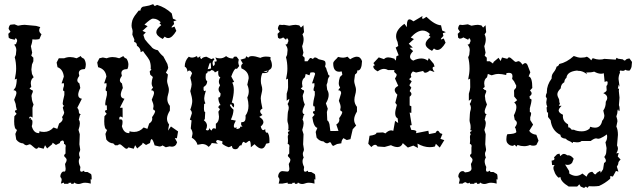

<svg xmlns="http://www.w3.org/2000/svg" viewBox="-20 -721 3150 947"><path d="M368.7 -171.9Q368.7 -158.7 378.4 -157.2L374 -151.9L368.7 -130.4Q374 -123.5 374 -112.8Q374 -100.6 367.2 -80.1L373.5 -59.1L371.6 -9.3L375.5 15.6Q375.5 22.5 372.8 27.1Q370.1 31.7 370.1 38.1Q370.1 45.9 374.5 56.6Q368.7 64 368.7 74.7Q368.7 87.4 376.5 102.5L375 115.2Q375 126 381.8 126Q386.2 126 394.5 120.6L397 127.4H411.6L426.8 136.2Q432.1 136.2 432.1 158.2V164.6L426.8 163.1L427.7 184.6Q412.1 180.2 399.9 180.2Q390.1 180.2 382.3 183.3Q374.5 186.5 367.2 186.5Q355.5 186.5 346.2 179.2L342.3 185.5H330.6L331.1 180.2L316.9 181.2L318.8 185.5H295.9L295.4 179.7L280.3 184.6L284.2 167.5Q284.2 157.2 277.8 152.3V148.9Q277.8 139.2 283.7 130.9Q288.1 125 293.5 125H296.9Q297.4 125.5 297.9 125.5Q303.7 125.5 303.7 109.9L300.8 87.9Q308.6 75.7 308.6 67.4Q308.6 64 306.6 61Q304.7 58.1 302.5 55.9Q300.3 53.7 298.3 51.5Q296.4 49.3 296.4 46.9Q296.4 41.5 303.2 36.1V7.3Q304.2 3.4 304.2 0Q304.2 -9.3 295.4 -11.2Q295.9 -13.7 295.9 -16.1Q295.9 -24.9 289.6 -28.3Q275.4 -25.4 275.4 -16.6V-15.6L255.9 -5.9L239.7 -17.1L236.8 -9.3L212.4 11.2L202.1 -4.9L195.3 12.7L168.9 5.9Q165 12.7 159.7 12.7Q156.2 12.7 151.9 9.3Q147.5 5.9 142.8 1.7Q138.2 -2.4 133.8 -5.9Q129.4 -9.3 126 -9.3L111.8 -4.4Q103.5 -4.4 94.2 -13.7Q73.7 -14.6 60.1 -32.7L55.7 -60.5L64 -80.6Q49.8 -83.5 49.8 -123L50.8 -147.5L62 -159.7Q53.7 -168 53.7 -172.4Q53.7 -177.7 63 -178.2L58.6 -196.8Q58.6 -209 49.8 -229Q61 -254.4 61 -262.7Q61 -275.9 46.4 -275.9L56.2 -289.6Q62.5 -308.1 62.5 -330.1V-333L52.7 -328.6Q59.6 -360.8 59.6 -382.3Q59.6 -413.6 52.7 -438.5L58.1 -450.2L60.5 -474.1Q60.5 -488.8 49.8 -501Q61 -502 61 -510.3Q64.5 -515.1 64.5 -520Q64.5 -526.9 57.6 -533.7L52.7 -524.9L29.8 -530.3L22.9 -535.2L21 -554.2L31.7 -564.5L22.5 -578.6Q23.9 -593.8 31.2 -599.1L51.3 -601.1L68.8 -594.2Q89.8 -598.6 101.1 -598.6L158.2 -593.3L178.7 -587.4Q173.3 -579.1 173.3 -571.8Q173.3 -561 184.6 -552.2L174.3 -528.3Q163.6 -525.9 153.3 -525.9Q146.5 -525.9 139.6 -526.9Q139.6 -511.7 132.3 -493.2L138.7 -461.4L134.3 -446.3L144.5 -436.5V-418.9L137.7 -402.8L134.8 -377.9L137.7 -356.4L146 -339.8Q131.8 -330.1 131.8 -310.1L134.3 -291.5Q127.4 -288.6 126 -281.7Q127.4 -282.2 128.4 -282.2Q130.9 -282.2 130.9 -280.8Q130.9 -278.8 134 -278.1Q137.2 -277.3 139.6 -275.9Q142.1 -274.4 142.1 -271Q142.1 -266.6 138.7 -259.8Q135.3 -252.9 135.3 -246.6L136.7 -237.8Q136.7 -225.1 145.5 -205.6L140.1 -189.5L140.6 -141.1Q134.3 -146 129.9 -146Q124 -146 124 -136.2L133.3 -140.1L130.9 -132.3Q140.1 -132.3 140.1 -119.6Q140.1 -107.4 136.7 -98.6Q146 -64.5 170.9 -64.5H173.3L174.8 -73.7Q183.1 -70.3 197.3 -70.3Q224.1 -70.3 244.1 -92.3L262.7 -85.4L271.5 -111.8Q286.6 -121.1 288.6 -130.9Q289.1 -132.8 289.1 -134.3Q289.1 -139.2 285.6 -143.1Q296.4 -157.7 296.4 -166.5Q296.4 -169.9 294.4 -172.4L289.6 -190.4L296.9 -201.7L291.5 -200.7L289.1 -210.4Q289.1 -219.2 297.4 -252.4V-271Q291 -271.5 291 -278.8Q291 -285.2 295.4 -296.9V-310.5L283.7 -309.6L294.9 -343.3Q290.5 -379.9 263.7 -389.6L259.3 -412.6L270 -433.6H296.4Q310.1 -439.5 326.2 -439.5Q340.8 -439.5 357.9 -433.6L378.9 -444.8Q378.9 -438 394.5 -431.2Q403.3 -417 403.3 -402.3Q403.3 -389.6 398.4 -380.4Q368.7 -379.9 368.7 -359.9L371.1 -346.7Q361.3 -334 361.3 -325.2Q361.3 -315.9 371.6 -309.6L376 -287.1Q365.7 -266.6 365.7 -253.4Q365.7 -236.8 383.8 -233.9L361.3 -189.5Q368.7 -180.2 368.7 -171.9Z M547.9 -4.4 538.6 -13.7Q518.1 -14.6 504.4 -32.7L500 -60.5L508.3 -80.6Q494.1 -83.5 494.1 -123L495.1 -147.5L506.3 -159.7Q498 -168 498 -172.4Q498 -177.7 507.3 -178.2L506.8 -201.7L501.5 -200.7Q499 -200.7 499 -210.4Q499 -219.2 507.3 -252.4V-271Q501 -271.5 501 -278.8Q501 -285.2 505.4 -296.9V-310.5L493.7 -309.6L504.9 -343.3Q500.5 -379.9 463.9 -389.6L459.5 -412.6L470.2 -433.6L487.3 -437.5L506.3 -433.6Q520 -439.5 536.1 -439.5Q550.8 -439.5 567.9 -433.6L588.9 -444.8Q588.9 -438 604.5 -431.2Q613.3 -417 613.3 -402.3Q613.3 -389.6 608.4 -380.4Q578.6 -379.9 578.6 -359.9L581.1 -346.7Q571.3 -334 571.3 -325.2Q571.3 -315.9 581.5 -309.6L585.9 -287.1Q575.7 -266.6 575.7 -253.4Q575.7 -236.8 593.8 -233.9L571.3 -189.5H584.5L585 -141.1Q578.6 -146 574.2 -146Q568.4 -146 568.4 -136.2L568.8 -131.3L575.2 -132.3Q584.5 -132.3 584.5 -119.6Q584.5 -107.4 581.1 -98.6Q590.3 -64.5 615.2 -64.5H617.7L619.1 -73.7Q627.4 -70.3 641.6 -70.3Q668.5 -70.3 688.5 -92.3L707 -85.4L715.8 -111.8Q731 -121.1 731 -135.3L730 -143.1Q745.1 -164.1 745.1 -172.9Q745.1 -174.8 743.7 -175.8Q742.2 -176.8 740.2 -177.7Q738.3 -178.7 736.8 -180.2Q735.4 -181.6 735.4 -185.1L737.3 -196.8Q737.3 -209 728.5 -229Q739.7 -254.4 739.7 -262.7Q739.7 -275.9 725.1 -275.9L734.9 -289.6Q728 -297.9 728 -311Q728 -323.7 733.9 -341.3L721.2 -352.5L718.3 -368.7Q726.6 -377 726.6 -379.4Q726.6 -380.4 725.1 -380.4Q724.6 -380.4 723.1 -379.9Q723.6 -384.8 723.6 -390.1Q723.6 -407.2 717.3 -423.3Q708.5 -438.5 701.4 -447Q694.3 -455.6 685.5 -469.2L673.8 -463.9Q673.8 -483.9 655.3 -495.6V-496.6Q655.3 -511.7 641.6 -514.2L642.6 -526.4L632.8 -549.8L634.3 -567.4L632.3 -577.6Q628.9 -585 628.9 -595.2Q628.9 -606 632.8 -620.6Q639.6 -638.2 651.4 -652.3L663.6 -668.5L673.3 -669.4V-674.3Q678.2 -689 691.4 -689L715.8 -693.8L735.8 -700.7Q738.8 -693.4 743.7 -691.4L754.9 -696.8Q795.4 -685.1 827.1 -654.8L833 -628.9L851.1 -621.1L835.9 -615.7L838.9 -602.5Q826.2 -589.8 826.2 -586.4L827.6 -585L840.8 -589.8L849.6 -568.8Q828.6 -533.2 809.6 -533.2Q800.3 -533.2 792.5 -540.5L782.7 -528.8Q751 -544.4 751 -562.5Q751 -578.6 775.4 -597.2L766.6 -606L772.9 -611.3Q755.9 -628.9 736.8 -628.9Q735.8 -629.4 734.4 -629.4Q724.1 -629.4 692.4 -599.6L708 -591.8L682.6 -568.8L699.2 -561L687 -548.8L694.3 -527.3Q708 -509.3 725.6 -491.7Q733.9 -478 758.8 -473.1Q771 -454.1 785.6 -442.9L805.7 -405.3L809.1 -390.1Q809.6 -389.2 809.6 -388.2Q809.6 -380.9 798.3 -362.8L808.1 -353.5L804.2 -323.7Q804.2 -316.4 805.7 -311Q807.1 -305.7 808.6 -300.5Q810.1 -295.4 811.5 -290Q813 -284.7 813 -277.3Q813 -267.6 809.1 -255.1Q805.2 -242.7 805.2 -231.9Q805.2 -214.4 817.9 -198.7V-175.8Q803.7 -152.8 803.7 -135.7Q803.7 -120.1 814 -106.9L808.6 -76.7L823.2 -97.2L858.4 -72.8L852.5 -39.1L842.3 -40L853.5 -19.5Q847.7 2.4 827.6 2.4L815.9 1L797.9 5.4L781.2 -3.9Q775.9 1.5 766.1 1.5L742.7 -3.9Q733.9 -34.7 727.5 -34.7Q723.1 -34.7 719.7 -15.6L700.2 -5.9L684.1 -17.1L681.2 -9.3L656.7 11.2L646.5 -4.9L639.6 12.7L613.3 5.9Q609.4 12.7 604 12.7Q600.6 12.7 596.2 9.3Q591.8 5.9 587.2 1.7Q582.5 -2.4 578.1 -5.9Q573.7 -9.3 570.3 -9.3Q566.4 -9.3 560.1 -4.4Z M951.2 -444.3 955.6 -435.5 968.8 -444.3 967.3 -438Q967.3 -431.6 975.6 -430.2Q975.6 -438 997.6 -441.4L1023 -429.2L1032.7 -434.1L1037.6 -427.2Q1028.3 -421.4 1028.3 -409.2L1030.8 -395.5Q1039.6 -398 1039.6 -407.7L1038.1 -418L1043.5 -417Q1048.8 -417 1048.8 -421.4Q1048.8 -426.3 1042 -437.5Q1053.7 -433.1 1064.5 -433.1Q1081.1 -433.1 1095.2 -444.3Q1109.4 -432.6 1127 -432.6L1130.9 -433.6Q1130.9 -441.9 1140.6 -441.9L1147 -441.4L1157.7 -427.2L1155.3 -414.1Q1155.3 -405.3 1159.7 -395.5L1148.4 -380.9L1144.5 -382.8Q1134.8 -382.8 1120.6 -343.8L1134.8 -317.4L1125.5 -313.5Q1133.3 -299.8 1133.3 -276.9Q1133.3 -251 1123.1 -214.4Q1134.8 -214.4 1134.8 -201.7L1133.3 -190.9Q1125 -196.3 1120.1 -207.5L1113.8 -203.6Q1115.7 -194.4 1131.8 -179.7Q1130.9 -156.3 1118.7 -130.9L1143.1 -126Q1133.3 -108.9 1133.3 -99.6Q1133.3 -92.3 1139.2 -89.9L1146.5 -93.8V-84.5Q1164.6 -86 1164.6 -93.8L1164.1 -96.2L1176.3 -96.7Q1169 -102.6 1169 -110.4L1170.9 -119.2L1174.8 -118.7Q1191.4 -118.7 1191.4 -141.6L1190.9 -150.9Q1205.6 -170.9 1205.6 -199.2Q1205.6 -217.8 1199.7 -240.2Q1207 -254.9 1207 -270.5Q1207 -286.6 1199.7 -303.2L1206.6 -335Q1206.6 -368.7 1170.9 -383.8L1169.4 -392.6Q1169.4 -402.3 1177.7 -407.7L1166.5 -426.8L1190.4 -433.6L1194.3 -443.8L1204.6 -436.5Q1209.5 -444.3 1223.6 -444.3Q1238.8 -444.3 1264.2 -435.5Q1276.4 -441.9 1292 -441.9Q1308.6 -441.9 1314.9 -438.5L1313.5 -428.7Q1321.3 -413.6 1321.3 -398Q1321.3 -380.9 1305.2 -375Q1304.7 -360.4 1283.2 -360.4L1274.4 -360.8Q1266.6 -345.7 1266.6 -321.8Q1266.6 -309.6 1270 -299.8Q1273.4 -290 1273.4 -279.8Q1273.4 -273.4 1269.8 -258.8Q1266.1 -244.2 1266.1 -235.9Q1266.1 -221.7 1274.4 -185.6Q1263.2 -179.7 1263.2 -171.9Q1263.2 -164.1 1274.4 -153.8L1258.8 -144.5Q1279.3 -132.3 1279.3 -118.7Q1279.3 -108.4 1266.1 -97.2Q1271 -79.1 1278.3 -79.1Q1282.7 -79.1 1288.1 -84.5Q1288.1 -66.4 1295.9 -66.4L1299.8 -67.4Q1309.1 -55.2 1309.1 -27.9L1308.6 -15.7L1292.5 -12.2Q1284.7 11.7 1269.5 11.7Q1255.4 11.7 1235.4 -9.8L1217.3 5.3Q1217.3 -26.4 1210 -26.4Q1206.6 -26.4 1200.9 -21.3Q1195.3 -16.1 1191.9 -16.1Q1188.5 -16.1 1186.3 -18.8Q1184.1 -21.5 1181.6 -21.5Q1176.3 -21.5 1170.9 -3.9L1168 -4.4Q1162.1 -4.4 1157 5.3Q1151.9 15.1 1140.6 15.1Q1124.5 15.1 1124 -1.5L1108.9 5.3Q1090.8 0 1076.2 -11.7L1077.2 -24L1053.7 -30.8Q1045.9 -27.9 1045.9 -23.5Q1045.9 -19.1 1054.7 -12.2L1024.4 -15.7Q1019.6 -4.4 1008.8 3.4Q996.1 -10.8 976.6 -10.8L954.1 -6.9Q948.8 -28.3 925.8 -42L929.7 -61.1Q929.7 -75.2 920.9 -87.4L924.8 -127L916.5 -130.9L926.3 -162.1Q926.3 -173.4 918.5 -179.7Q928.2 -206.6 928.2 -222.7Q928.2 -238.3 918.5 -271.5Q925.3 -295.9 925.3 -305.2Q925.3 -314.5 918.5 -337.9L927.3 -359.9Q920.9 -373.1 913.6 -373.1Q908.7 -373.1 904.3 -367.2Q904.3 -385.3 891.1 -392.6Q891.1 -421.4 911.2 -441.4Q918.5 -437 926.8 -437Q938 -437 951.2 -444.3ZM1022 -375.5Q1016.6 -368.7 1009.8 -368.7L1004.4 -369.6Q1003.9 -358.9 995.6 -357.9L994.2 -341.3Q994.2 -323.7 1002 -320.8Q1002 -301.8 984.4 -292L983.9 -283.2Q983.9 -272 989.3 -272L995.6 -274.4Q987.3 -247.1 987.3 -237.3Q987.3 -223.2 993.2 -211.4L986.8 -207.5L985.9 -187.5Q985.9 -168 992.2 -168L990.3 -133.8L985.4 -127.9Q1001 -116.2 1001 -101.1Q1001 -91.3 995.1 -80.1L1003.4 -77.7Q1011.7 -77.7 1013.2 -90.4Q1016.1 -80.1 1024.4 -77.2Q1026.9 -88.4 1035.2 -88.4L1044.9 -86L1044.5 -110.4Q1060.1 -120.1 1060.1 -145.5L1057.1 -169.9L1065 -182.6L1056.7 -190.9Q1059.1 -202.7 1067.9 -202.7Q1057.1 -217.8 1056.7 -240.2H1059.1Q1067.9 -240.2 1067.9 -260.3Q1058.1 -270 1058.1 -280.3Q1058.1 -289.6 1065.4 -300.3Q1059.6 -308.6 1059.6 -318.4Q1059.6 -329.1 1066.9 -339.8Q1056.2 -341.8 1056.2 -361.8L1056.7 -372.6L1040.1 -363.8Q1034.7 -375 1022 -375.5ZM1017.1 -412.1Q1013.2 -412.1 1004.4 -379.4L1021 -383.3Q1021 -412.1 1017.1 -412.1ZM1299.8 -373.5 1279.3 -366.2 1286.6 -365.7Q1299.8 -365.7 1299.8 -373.5Z M1354.5 184.6 1358.4 167.5Q1358.4 157.2 1352.1 152.3V148.9Q1352.1 139.2 1357.9 131.1Q1363.8 123 1373.5 123Q1379.9 123 1393.6 125Q1395 125.5 1396.5 125.5Q1407.2 125.5 1407.2 109.9L1404.3 87.9Q1412.1 75.7 1412.1 67.4Q1412.1 64 1410.2 61Q1408.2 58.1 1406 55.9Q1403.8 53.7 1401.9 51.5Q1399.9 49.3 1399.9 46.9Q1399.9 41.5 1406.7 36.1V7.3Q1407.7 3.4 1407.7 0Q1407.7 -9.3 1398.9 -11.2Q1400.4 -19.5 1400.4 -28.8Q1400.4 -33.7 1399.9 -38.6Q1399.4 -42.5 1399.4 -45.4Q1399.4 -53.2 1401.4 -54.7Q1402.8 -55.7 1402.8 -57.6Q1402.8 -58.6 1402.3 -60.1Q1400.4 -63 1399.9 -69.8L1410.2 -76.2Q1401.4 -77.6 1401.4 -80.1V-81.1Q1402.8 -84.5 1402.8 -91.3Q1402.8 -103 1401.4 -108.6Q1399.9 -114.3 1398.4 -119.6Q1397.5 -122.6 1397.5 -128.4Q1397.5 -132.3 1397.9 -137.2Q1398.9 -149.9 1398.9 -156.7Q1398.9 -167.5 1403.3 -181.2Q1404.3 -185.1 1404.3 -189.5Q1404.3 -198.7 1398.4 -208Q1406.7 -221.2 1406.7 -232.4V-233.4L1394 -224.1V-258.8Q1400.9 -279.3 1400.9 -290.5L1400.4 -333L1390.6 -328.6Q1397.5 -360.8 1397.5 -382.3Q1397.5 -413.6 1390.6 -438.5L1396 -450.2L1398.4 -474.1Q1398.4 -488.8 1387.7 -501Q1398.9 -502 1398.9 -510.3Q1402.3 -515.1 1402.3 -520Q1402.3 -526.9 1395.5 -533.7L1390.6 -524.9L1376.5 -536.6Q1368.7 -530.3 1357.9 -530.3L1351.1 -535.2L1349.1 -554.2L1359.9 -564.5L1350.6 -578.6Q1352.1 -593.8 1359.4 -599.1Q1365.7 -597.7 1371.6 -597.7Q1376 -597.7 1380.9 -598.6L1406.7 -594.2Q1427.7 -598.6 1439 -598.6L1456.1 -595.7L1464.4 -585L1476.6 -596.7L1479.5 -562.5L1471.7 -551.3Q1477.5 -540.5 1477.5 -526.9Q1477.5 -511.7 1470.2 -493.2L1476.6 -461.4L1472.2 -446.3L1482.4 -436.5V-418.9H1497.1L1509.3 -435.1Q1517.1 -435.1 1523.9 -429.7Q1527.3 -437.5 1534.2 -437.5Q1541 -437.5 1552.2 -428.7Q1577.6 -423.8 1581.8 -419.7Q1585.9 -415.5 1585.9 -406.2Q1585.9 -401.9 1584 -397Q1583.5 -396 1583.5 -394.5Q1583.5 -390.6 1588.4 -385.7Q1591.8 -371.6 1597.2 -360.8Q1597.2 -351.6 1606.4 -346.7Q1596.7 -334 1596.7 -325.2Q1596.7 -315.9 1590.8 -302.2L1593.8 -278.3Q1601.1 -266.6 1601.1 -252.9Q1601.1 -233.9 1587.4 -211.4L1596.7 -184.6L1592.3 -168.5L1594.2 -126.5H1594.7Q1599.6 -126.5 1605 -108.4L1609.4 -74.7L1649.4 -75.2L1638.7 -106.9Q1653.8 -116.2 1653.8 -130.4L1652.8 -138.2Q1668 -159.2 1668 -168Q1668 -169.9 1666.5 -170.9Q1665 -171.9 1663.1 -172.9Q1661.1 -173.8 1659.7 -175.3Q1658.2 -176.8 1658.2 -180.2L1660.2 -191.9Q1660.2 -204.1 1651.4 -224.1L1662.6 -261.2Q1662.6 -275.9 1647.9 -275.9L1657.7 -289.6Q1650.9 -297.9 1650.9 -311Q1650.9 -323.7 1656.7 -341.3L1668.5 -352.5L1665.5 -368.7L1653.3 -367.2Q1623.5 -367.2 1623.5 -408.2Q1623.5 -412.6 1626 -416.5Q1628.4 -420.4 1632.1 -424.1Q1635.7 -427.7 1639.9 -431.6Q1644 -435.5 1647.5 -440.4Q1655.8 -438.5 1660.6 -437.5Q1665.5 -436.5 1672.4 -436.5Q1682.1 -436.5 1693.8 -441.4L1707 -428.7Q1727.1 -441.4 1740.2 -441.4Q1758.3 -441.4 1765.6 -419.4Q1764.2 -373 1743.7 -373H1741.2L1742.2 -368.2Q1742.2 -360.8 1731 -353.5L1727.1 -323.7Q1727.1 -316.4 1728.5 -310.8Q1730 -305.2 1731.4 -300Q1732.9 -294.9 1734.4 -289.6Q1735.8 -284.2 1735.8 -276.9Q1735.8 -266.6 1731.9 -253.2Q1728 -239.7 1728 -228.5Q1728 -209.5 1740.7 -193.8V-170.9Q1726.6 -147.9 1726.6 -130.9Q1726.6 -115.2 1736.8 -102.1L1719.7 -83.5L1708.5 -34.7L1690.4 -30.3L1673.8 -39.6Q1663.6 -28.3 1663.6 -14.2L1642.6 -10.7L1623 -1V-1.5Q1623 -3.4 1620.1 -3.4Q1618.7 -3.4 1617.4 -5.9Q1616.2 -8.3 1614.7 -11.5Q1613.3 -14.6 1611.6 -17.1Q1609.9 -19.5 1607.4 -19.5Q1605 -19.5 1601.1 -16.8Q1597.2 -14.2 1593.3 -14.2Q1585 -14.2 1575.7 -23.4Q1555.2 -24.4 1541.5 -42.5L1537.1 -70.3L1545.4 -90.3Q1526.9 -94.2 1520.5 -142.6L1531.7 -154.8Q1523.4 -163.1 1523.4 -167.5Q1523.4 -172.9 1532.7 -173.3L1532.2 -196.8L1529.3 -195.8Q1524.4 -195.8 1524.4 -206.5Q1524.4 -212.4 1526.6 -223.9Q1528.8 -235.4 1532.7 -252.4V-271Q1526.4 -271.5 1526.4 -278.8Q1526.4 -285.2 1530.8 -296.9V-310.5L1519 -309.6L1534.2 -356Q1534.2 -364.3 1522.9 -364.3L1511.2 -363.3L1506.3 -349.6L1487.8 -356.4L1483.9 -339.8Q1469.7 -330.1 1469.7 -310.1L1472.2 -291.5Q1465.3 -288.6 1463.9 -281.7Q1465.3 -282.2 1466.3 -282.2Q1468.8 -282.2 1468.8 -280.8Q1468.8 -278.8 1471.9 -278.1Q1475.1 -277.3 1477.5 -275.9Q1480 -274.4 1480 -271Q1480 -266.6 1476.6 -259.8Q1473.1 -252.9 1473.1 -246.6L1474.6 -237.8Q1474.6 -225.1 1483.4 -205.6Q1472.2 -180.2 1472.2 -171.9Q1472.2 -158.7 1481.9 -157.2L1477.5 -151.9L1472.2 -130.4Q1477.5 -123.5 1477.5 -112.8Q1477.5 -100.6 1470.7 -80.1L1477.1 -59.1L1475.1 -9.3L1479 15.6Q1479 22.5 1476.3 27.1Q1473.6 31.7 1473.6 38.1Q1473.6 45.9 1478 56.6Q1472.2 64 1472.2 74.7Q1472.2 87.4 1480 102.5L1478.5 115.2Q1478.5 126 1485.4 126Q1489.7 126 1498 120.6L1500.5 127.4H1515.1L1530.3 136.2Q1535.6 136.2 1535.6 158.2V164.6L1530.3 163.1L1531.2 184.6Q1515.6 180.2 1503.4 180.2Q1493.7 180.2 1485.8 183.3Q1478 186.5 1470.7 186.5Q1459 186.5 1449.7 179.2L1445.8 185.5H1434.1L1434.6 180.2L1420.4 181.2L1422.4 185.5H1399.4L1398.9 179.7L1372.6 184.6Z M2041.5 8.8 2018.6 -2.9 1991.7 6.8 1966.8 -15.1Q1959.5 4.4 1940.4 4.4Q1926.3 4.4 1908.2 -4.9L1877 3.9L1842.3 1.5Q1836.9 -6.8 1830.1 -6.8Q1821.8 -6.8 1811.5 4.4L1796.4 -12.2L1802.7 -51.3Q1836.9 -55.7 1836.9 -66.4L1869.1 -67.9L1880.9 -63Q1896 -78.1 1909.7 -78.1L1919.9 -75.7L1928.7 -125L1943.8 -114.3L1941.4 -137.2Q1929.2 -143.1 1929.2 -162.6Q1929.2 -175.8 1937.5 -203.6L1929.7 -213.9L1939.9 -253.9Q1926.8 -266.1 1926.8 -277.3Q1926.8 -289.1 1944.3 -297.4L1928.2 -333.5Q1936.5 -346.2 1936.5 -352.1Q1936.5 -356 1930.2 -360.6Q1923.8 -365.2 1923.8 -369.1L1925.8 -375.5H1894Q1884.3 -381.3 1874 -381.3Q1859.4 -381.3 1842.8 -369.1Q1821.3 -380.4 1821.3 -392.1L1821.8 -396L1829.1 -398.9L1821.8 -409.7L1848.1 -438L1874 -429.2Q1881.3 -438 1895.5 -438Q1905.3 -438 1925.8 -431.2Q1928.2 -422.9 1930.2 -422.9Q1933.6 -422.9 1935.5 -443.8L1946.3 -448.2L1931.6 -486.3L1944.3 -494.1L1940.9 -514.2Q1933.6 -528.8 1933.6 -542.5Q1933.6 -574.7 1974.6 -603.5L1987.3 -586.9L1986.8 -596.2Q1986.8 -625.5 2000 -625.5Q2006.8 -625.5 2019.5 -615.7L2064 -642.1L2062 -632.8Q2062 -628.4 2065.4 -628.4Q2070.3 -628.4 2083 -638.2Q2125 -597.7 2155.3 -596.2L2161.1 -570.3L2179.2 -562.5L2164.1 -557.1L2167 -543.9Q2154.3 -531.2 2154.3 -527.8L2155.8 -526.4L2168.9 -531.2L2177.7 -510.3Q2156.7 -474.6 2137.7 -474.6Q2128.4 -474.6 2120.6 -481.9L2110.8 -470.2Q2079.1 -485.8 2079.1 -503.9Q2079.1 -520 2103.5 -538.6L2094.7 -547.4L2101.1 -552.7Q2084 -570.3 2064.9 -570.3Q2037.1 -570.3 2005.9 -536.1L2021.5 -528.3L1996.1 -505.4L2016.1 -486.3L2000.5 -485.4L2017.6 -468.8Q2002.4 -453.6 2002.4 -440.9Q2002.4 -429.2 2018.1 -421.9Q2039.1 -432.6 2058.1 -432.6Q2076.2 -432.6 2089.8 -421.9L2095.2 -434.6L2119.1 -406.2L2123.5 -392.6Q2113.8 -391.6 2113.8 -385.3Q2113.8 -377.9 2123 -365.7L2100.6 -373.5Q2086.4 -362.3 2077.6 -362.3Q2070.3 -362.3 2067.4 -371.1L2032.2 -363.3L2016.6 -368.7Q2006.3 -358.9 2006.3 -350.1L2008.8 -341.3L1998 -330.6L2010.7 -319.8L1999 -300.8L2008.8 -288.6L2000.5 -271.5Q2009.3 -264.2 2009.3 -257.3Q2009.3 -250.5 2000.5 -244.1V-200.7L2008.8 -196.8V-164.1L2000.5 -166L2010.7 -104L2001.5 -101.6L2008.8 -80.1Q2033.7 -80.1 2033.7 -70.8L2031.7 -64L2092.8 -76.2L2095.7 -59.6L2128.4 -65.9Q2133.3 -76.2 2138.7 -76.2Q2143.6 -76.2 2150.4 -64.5L2162.1 -60.1L2152.3 -36.1L2171.4 -29.8L2148.9 6.8L2129.9 -11.7L2125 1.5Q2114.7 4.9 2099.1 4.9Q2070.3 4.9 2039.1 -12.7Z M2243.2 184.6 2247.1 167.5Q2247.1 157.2 2240.7 152.3V148.9Q2240.7 139.2 2246.6 131.1Q2252.4 123 2262.2 123Q2268.6 123 2273.4 129.4Q2305.7 127.4 2305.7 109.9L2302.7 87.9Q2310.5 75.7 2310.5 67.4Q2310.5 64 2308.6 61Q2306.6 58.1 2304.4 55.9Q2302.2 53.7 2300.3 51.5Q2298.3 49.3 2298.3 46.9Q2298.3 41.5 2305.2 36.1V7.3Q2306.2 3.4 2306.2 0Q2306.2 -9.3 2297.4 -11.2Q2298.8 -19.5 2298.8 -28.8Q2298.8 -33.7 2298.3 -38.6Q2297.9 -42.5 2297.9 -45.4Q2297.9 -53.2 2299.8 -54.7Q2301.3 -55.7 2301.3 -57.6Q2301.3 -58.6 2300.8 -60.1Q2298.8 -63 2298.3 -69.8L2308.6 -76.2Q2299.8 -77.6 2299.8 -80.1V-81.1Q2301.3 -84.5 2301.3 -91.3Q2301.3 -103 2299.8 -108.6Q2298.3 -114.3 2296.9 -119.6Q2295.9 -122.6 2295.9 -128.4Q2295.9 -132.3 2296.4 -137.2Q2297.4 -149.9 2297.4 -156.7Q2297.4 -167.5 2301.8 -181.2Q2302.7 -185.1 2302.7 -189.5Q2302.7 -198.7 2296.9 -208Q2305.2 -221.2 2305.2 -232.4V-233.4L2292.5 -224.1V-258.8Q2299.3 -279.3 2299.3 -290.5L2298.8 -333L2289.1 -328.6Q2295.9 -360.8 2295.9 -382.3Q2295.9 -413.6 2289.1 -438.5L2294.4 -450.2L2296.9 -474.1Q2296.9 -488.8 2286.1 -501Q2297.4 -502 2297.4 -510.3Q2300.8 -515.1 2300.8 -520Q2300.8 -526.9 2293.9 -533.7L2289.1 -524.9L2265.1 -536.6Q2257.3 -530.3 2246.6 -530.3L2239.7 -535.2L2237.8 -554.2L2248.5 -564.5L2239.3 -578.6Q2240.7 -593.8 2248 -599.1Q2254.4 -597.7 2260.3 -597.7Q2264.6 -597.7 2269.5 -598.6L2287.6 -601.1L2305.2 -594.2Q2326.2 -598.6 2337.4 -598.6L2354.5 -595.7L2362.8 -585L2375 -596.7L2377.9 -562.5L2370.1 -551.3Q2376 -540.5 2376 -526.9Q2376 -511.7 2368.7 -493.2L2375 -461.4L2370.6 -446.3L2380.9 -436.5V-418.9H2395.5L2411.6 -407.7L2414.6 -415.5L2439 -436L2449.2 -419.9L2456.1 -437.5L2482.4 -430.7Q2485.8 -438 2491.7 -438Q2495.1 -438 2499.5 -434.6Q2503.9 -431.2 2508.5 -426.8Q2513.2 -422.4 2517.3 -418.9Q2521.5 -415.5 2524.9 -415.5L2536.6 -419.4Q2545.4 -419.4 2557.1 -401.9Q2564.9 -409.7 2570.8 -409.7Q2577.6 -409.7 2582 -399.9L2595.7 -364.3L2587.4 -344.2Q2605.5 -340.8 2605.5 -287.1L2594.2 -274.9Q2602.1 -267.1 2602.1 -260.3Q2602.1 -252.4 2591.8 -246.1L2593.8 -232.9L2597.2 -233.9Q2601.6 -233.9 2601.6 -225.6Q2601.6 -217.8 2593.3 -187V-168.5Q2599.6 -168 2599.6 -160.6Q2599.6 -154.3 2595.2 -142.6V-128.9L2609.4 -106.4L2590.3 -75.7Q2600.1 -59.6 2625.5 -56.2L2636.2 -26.9L2625.5 -5.9Q2619.1 -2.4 2609.9 -2.4Q2600.6 -2.4 2594.2 -5.9Q2580.1 0 2564.9 0Q2549.3 0 2532.7 -5.9L2526.9 2.4L2519 -6.8Q2511.2 -1.5 2506.3 -1.5Q2505.9 -1.5 2505.9 -2Q2501 -2 2494.6 -5.1Q2488.3 -8.3 2482.9 -14.9Q2477.5 -21.5 2477.5 -34.7Q2477.5 -49.3 2482.4 -59.1Q2521.5 -60.1 2526.9 -69.8Q2524.4 -87.9 2519.5 -92.8Q2529.3 -105.5 2529.3 -114.3Q2529.3 -123 2519 -129.9L2514.6 -152.3Q2526.9 -176.3 2526.9 -192.9Q2526.9 -208.5 2516.1 -214.8L2530.8 -227.1L2516.1 -245.1L2515.6 -269Q2515.1 -270.5 2515.1 -272Q2515.1 -278.8 2524.9 -287.1L2526.4 -298.3L2515.6 -319.8L2505.9 -332L2507.8 -344.7Q2507.8 -361.8 2490.2 -361.8L2478 -360.4L2476.6 -351.1Q2465.3 -353.5 2456.1 -355Q2446.8 -356.4 2439.5 -356.4Q2423.8 -356.4 2404.8 -349.6L2386.2 -356.4L2382.3 -339.8Q2368.2 -330.1 2368.2 -310.1L2370.6 -291.5Q2363.8 -288.6 2362.3 -281.7Q2363.8 -282.2 2364.7 -282.2Q2367.2 -282.2 2367.2 -280.8Q2367.2 -278.8 2370.4 -278.1Q2373.5 -277.3 2376 -275.9Q2378.4 -274.4 2378.4 -271Q2378.4 -266.6 2375 -259.8Q2371.6 -252.9 2371.6 -246.6L2373 -237.8Q2373 -225.1 2381.8 -205.6Q2370.6 -180.2 2370.6 -171.9Q2370.6 -158.7 2380.4 -157.2L2376 -151.9L2370.6 -130.4Q2376 -123.5 2376 -112.8Q2376 -100.6 2369.1 -80.1L2375.5 -59.1L2373.5 -9.3L2377.4 15.6Q2377.4 22.5 2374.8 27.1Q2372.1 31.7 2372.1 38.1Q2372.1 45.9 2376.5 56.6Q2370.6 64 2370.6 74.7Q2370.6 87.4 2378.4 102.5L2377 115.2Q2377 126 2383.8 126Q2388.2 126 2396.5 120.6L2398.9 127.4H2413.6L2428.7 136.2Q2434.1 136.2 2434.1 158.2V164.6L2428.7 163.1L2429.7 184.6Q2414.1 180.2 2401.9 180.2Q2392.1 180.2 2384.3 183.3Q2376.5 186.5 2369.1 186.5Q2357.4 186.5 2348.1 179.2L2344.2 185.5H2332.5L2333 180.2L2318.8 181.2L2320.8 185.5H2297.9L2297.4 179.7Q2292.5 183.1 2287.1 183.1Q2283.2 183.1 2281 180.4Q2278.8 177.7 2274.9 177.7Q2270 177.7 2261.2 184.6Z M2891.1 -95.7Q2904.3 -91.3 2914.6 -91.3Q2943.4 -91.3 2950.2 -125.5Q2960.9 -136.2 2960.9 -152.3L2955.6 -175.8Q2967.8 -192.4 2967.8 -216.8V-218.8Q2975.1 -229.5 2975.1 -238.3Q2975.1 -252.9 2955.6 -261.7Q2972.2 -269.5 2972.2 -276.4V-277.3Q2971.2 -284.7 2971.2 -291.5V-297.9Q2977.1 -299.3 2977.1 -316.9Q2975.1 -320.3 2971.7 -320.3Q2967.8 -320.3 2962.4 -316.4L2958 -359.9Q2951.7 -357.4 2944.3 -357.4Q2929.2 -357.4 2910.6 -367.7Q2897.9 -363.3 2871.1 -363.3L2876 -354.5Q2854.5 -371.6 2834.5 -371.6H2831.5L2826.2 -373Q2777.3 -368.2 2773.9 -337.4Q2764.2 -329.6 2763.2 -315.4Q2746.6 -306.6 2745.6 -285.2Q2729 -269 2729 -255.9Q2729 -247.6 2733.6 -239.3Q2738.3 -231 2738.3 -227.1V-223.6Q2738.3 -215.8 2741.7 -210L2736.3 -199.2H2750Q2735.4 -185.1 2735.4 -175.3Q2735.4 -174.8 2735.8 -174.8Q2736.3 -164.6 2756.8 -154.8L2756.3 -147.9Q2756.3 -121.6 2781.7 -107.9L2782.2 -102.5Q2782.2 -91.8 2785.2 -91.8Q2785.6 -91.8 2786.1 -92.3H2787.1Q2791 -92.3 2799.8 -81.1H2810.5Q2826.7 -73.2 2849.6 -73.2Q2872.1 -73.2 2887.7 -86.4ZM3023.4 -3.4Q3027.8 3.4 3027.8 11.2Q3027.8 22.5 3019.5 35.6L3031.7 33.2L3026.9 50.8L3041 65.9Q3029.8 76.2 3029.8 83Q3029.8 90.3 3022.5 101.1L3030.3 125.5L3018.1 122.1L3002.9 149.9L2990.2 147L2989.7 160.6Q2962.9 184.1 2934.1 196.3Q2919.9 198.2 2904.8 198.2Q2895 198.2 2884.3 197.3L2877.9 205.6L2869.6 199.2L2860.8 206.1L2844.2 199.2L2837.4 188L2826.7 199.2H2785.2Q2744.6 174.3 2744.6 152.3L2734.4 155.3Q2718.8 141.1 2714.4 125Q2709.5 115.2 2709.5 107.9Q2709.5 99.1 2715.8 92.8L2703.1 93.3L2700.7 71.3Q2714.8 69.8 2714.8 62.5Q2714.8 59.1 2712.4 55.2L2727.5 40L2739.3 36.6L2743.7 49.3Q2753.9 38.1 2760.7 38.1Q2769 38.1 2778.8 45.4Q2781.2 44.9 2783.2 44.9Q2796.4 44.9 2809.6 62L2802.2 81.1Q2793.9 92.3 2779.8 92.3Q2773.9 92.3 2767.1 90.3L2787.1 122.6L2788.1 135.3Q2805.7 146.5 2821.3 146.5Q2837.9 146.5 2852.5 134.8L2873 150.4Q2881.8 126.5 2901.9 126.5Q2910.6 138.2 2914.6 138.7L2915 139.2Q2918.9 139.2 2924.3 130.9L2940.4 121.1L2942.9 131.3L2954.6 113.8L2959.5 82.5Q2968.3 79.1 2968.3 71.3Q2968.3 64 2960.4 53.2Q2970.2 40.5 2970.2 28.3L2971.7 9.3L2966.3 -19.5Q2974.6 -31.2 2974.6 -47.4Q2974.6 -52.2 2973.6 -58.1L2956.5 -46.9Q2939.5 -36.6 2930.2 -36.6Q2927.2 -36.6 2924.8 -37.6Q2922.9 -38.6 2920.4 -38.6Q2910.6 -38.6 2893.1 -25.4H2848.1Q2841.8 -19 2825.7 -19L2806.2 -21L2805.2 -15.1Q2793 -23.9 2784.4 -26.9Q2775.9 -29.8 2771 -36.6Q2744.6 -39.6 2744.6 -54.2V-55.7Q2702.1 -75.7 2695.8 -127.9L2683.1 -144V-168.9L2678.2 -164.6L2675.8 -190.4L2679.2 -195.3Q2674.3 -204.6 2674.3 -216.8L2677.2 -234.9L2671.9 -245.1Q2671.9 -253.9 2677.2 -263.7V-267.6Q2677.2 -301.8 2700.7 -333.5Q2700.7 -345.2 2702.9 -351.1Q2705.1 -356.9 2708.7 -361.6Q2712.4 -366.2 2716.8 -372.8Q2721.2 -379.4 2725.6 -392.6Q2735.4 -395 2738.3 -405.3Q2775.4 -413.1 2810.1 -444.8Q2831.1 -436.5 2844.7 -436.5Q2864.3 -436.5 2874.5 -441.4Q2881.3 -438 2886.7 -433.3Q2892.1 -428.7 2896 -423.3L2903.3 -434.1Q2923.8 -427.2 2935.5 -427.2Q2952.6 -427.2 2960.9 -430.7L3017.1 -426.8Q3017.6 -433.1 3022.5 -436L3027.8 -431.6L3051.8 -428.2Q3057.6 -422.4 3061 -422.4Q3063.5 -422.4 3065.4 -424.8Q3069.3 -431.2 3085 -432.6L3097.2 -415.5L3095.7 -398.9Q3095.7 -385.7 3085.4 -373Q3082.5 -372.6 3079.6 -372.6Q3071.3 -372.6 3064 -377Q3059.6 -371.6 3051.8 -371.6Q3046.9 -371.6 3040.5 -373.5Q3036.6 -371.6 3036.6 -367.7Q3036.6 -365.2 3038.1 -362.3Q3031.2 -349.6 3030.8 -331.5L3036.1 -292L3031.7 -303.2L3027.3 -283.2L3033.7 -284.2L3032.2 -272.9L3035.6 -239.3L3032.7 -202.6Q3036.1 -195.3 3036.1 -181.6Q3036.1 -172.9 3033.2 -172.9Q3030.8 -172.9 3029.8 -180.7Q3025.9 -180.7 3025.9 -175.3Q3025.9 -161.6 3020 -147Q3025.4 -130.9 3025.4 -123L3020 -96.7Q3027.8 -81.5 3027.8 -55.7Z"/></svg>

Font: Truetypewriter PolyglOTT
Style: Regular
Weight: 400
Designer: Sergey Beatoff a.k.a. Sam_T
Version: Version 3.76